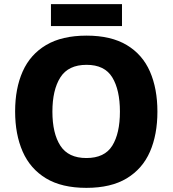

<svg xmlns="http://www.w3.org/2000/svg" viewBox="-20 -897 834 927"><path d="M740 -358Q740 -247 704 -164.5Q668 -82 592 -36Q516 10 397 10Q278 10 202 -36Q126 -82 89.5 -165Q53 -248 53 -359Q53 -470 89.5 -552Q126 -634 202.5 -679.5Q279 -725 398 -725Q516 -725 592 -679.5Q668 -634 704 -551.5Q740 -469 740 -358ZM233 -358Q233 -253 271.5 -193.5Q310 -134 397 -134Q485 -134 522 -193.5Q559 -253 559 -358Q559 -463 522 -523.5Q485 -584 398 -584Q310 -584 271.5 -523.5Q233 -463 233 -358ZM569 -877V-771H226V-877Z"/></svg>

Font: Noto Sans Canadian Aboriginal ExtraBold
Style: Regular
Weight: 800
Designer: Monotype Design Team, Typotheque's Kevin King
Foundry: Monotype Imaging Inc.
Version: Version 2.004; ttfautohint (v1.8.4.7-5d5b)